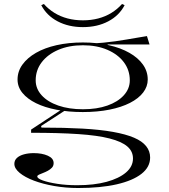

<svg xmlns="http://www.w3.org/2000/svg" viewBox="-20 -728 848 963"><path d="M372 215Q310 215 252.5 205Q195 195 150 178Q105 161 78.5 139Q52 117 52 94Q52 76 65 64Q78 52 100.5 46Q123 40 149 40Q191 40 220 53Q249 66 249 90Q249 104 240.5 113Q232 122 220 128.5Q208 135 196 139.5Q184 144 175.5 148Q167 152 167 157Q167 167 194.5 177Q222 187 267.5 194Q313 201 367 201Q452 201 514.5 184Q577 167 612 137Q647 107 647 67Q647 31 618.5 6.5Q590 -18 529.5 -33.5Q469 -49 372 -55.5Q275 -62 136 -62V-78L294 -182L308 -175L186 -96L188 -88Q304 -88 393 -83Q482 -78 546.5 -66.5Q611 -55 652 -37.5Q693 -20 713 5Q733 30 733 62Q733 110 689.5 144Q646 178 565.5 196.5Q485 215 372 215ZM395 -166Q324 -166 264 -177.5Q204 -189 160.5 -210.5Q117 -232 92.5 -262Q68 -292 68 -329Q68 -370 92.5 -404Q117 -438 160.5 -463Q204 -488 264 -501.5Q324 -515 396 -515Q466 -515 525.5 -501.5Q585 -488 629 -463Q673 -438 697 -404Q721 -370 721 -329Q721 -294 698 -264Q675 -234 632 -212Q589 -190 529 -178Q469 -166 395 -166ZM396 -180Q466 -180 518.5 -198.5Q571 -217 601 -250Q631 -283 631 -325Q631 -376 601.5 -415.5Q572 -455 519 -478Q466 -501 396 -501Q326 -501 272.5 -478Q219 -455 189 -415.5Q159 -376 159 -325Q159 -283 189 -250Q219 -217 272.5 -198.5Q326 -180 396 -180ZM520 -491 440 -511Q469 -511 499 -514Q529 -517 558.5 -521Q588 -525 616 -530Q644 -535 669 -539Q694 -543 717 -547L730 -505H520ZM396 -592Q324 -592 269 -621Q214 -650 187 -702L200 -708Q223 -682 253 -663.5Q283 -645 319 -635.5Q355 -626 396 -626Q437 -626 473 -635.5Q509 -645 539 -663.5Q569 -682 592 -708L605 -702Q578 -650 523 -621Q468 -592 396 -592Z"/></svg>

Font: Kalnia SemiExpanded Light
Style: Regular
Weight: 300
Width: 6
Designer: Frida Medrano
Foundry: Frida Medrano
Version: Version 1.105